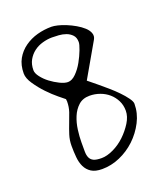

<svg xmlns="http://www.w3.org/2000/svg" viewBox="-108 -620 595 696"><g transform="rotate(-20 189.5 -272.0)"><path d="M91.8 -115.2Q91.8 -136.7 98.1 -156.7Q104.5 -176.8 111.8 -195.3Q119.1 -213.9 125.5 -232.4Q131.8 -251 131.8 -272.5Q131.8 -273.4 131.3 -276.4Q130.9 -279.3 130.9 -281.2Q126 -285.2 107.4 -300.3Q88.9 -315.4 69.3 -335.9Q49.8 -356.4 34.2 -379.4Q18.6 -402.3 18.6 -420.9Q18.6 -453.1 31.7 -476.6Q44.9 -500 66.9 -515.6Q88.9 -531.2 115.7 -538.6Q142.6 -545.9 170.9 -545.9Q179.7 -545.9 194.3 -542.5Q209 -539.1 225.6 -532.2Q242.2 -525.4 258.3 -516.1Q274.4 -506.8 286.1 -496.1Q297.9 -485.4 302.2 -473.1Q306.6 -460.9 299.8 -449.2L224.6 -318.4Q224.6 -318.4 234.4 -310.5Q244.1 -302.7 258.8 -290.5Q273.4 -278.3 291 -263.2Q308.6 -248 323.2 -232.9Q337.9 -217.8 348.1 -203.6Q358.4 -189.5 358.4 -180.7Q358.4 -144.5 341.3 -111.3Q324.2 -78.1 297.4 -52.7Q270.5 -27.3 236.8 -12.7Q203.1 2 168 2Q141.6 2 126.5 -7.8Q111.3 -17.6 103.5 -33.7Q95.7 -49.8 93.8 -70.8Q91.8 -91.8 91.8 -115.2ZM129.9 -115.2Q129.9 -94.7 129.9 -80.1Q129.9 -65.4 134.3 -55.7Q138.7 -45.9 148.9 -41Q159.2 -36.1 179.7 -36.1Q200.2 -36.1 225.1 -47.9Q250 -59.6 270.5 -79.1Q291 -98.6 305.7 -122.1Q320.3 -145.5 320.3 -168Q320.3 -189.5 311.5 -207Q302.7 -224.6 288.1 -237.3Q273.4 -250 254.4 -256.8Q235.4 -263.7 214.8 -263.7Q188.5 -263.7 171.9 -248.5Q155.3 -233.4 146 -210.9Q136.7 -188.5 133.3 -162.6Q129.9 -136.7 129.9 -115.2ZM55.7 -419.9Q55.7 -408.2 66.9 -393.6Q78.1 -378.9 94.2 -366.7Q110.4 -354.5 128.4 -345.7Q146.5 -336.9 159.2 -336.9Q174.8 -336.9 190.4 -352.5Q206.1 -368.2 217.8 -389.2Q229.5 -410.2 237.3 -430.7Q245.1 -451.2 245.1 -460Q245.1 -477.5 235.8 -487.3Q226.6 -497.1 213.4 -502Q200.2 -506.8 185.5 -507.8Q170.9 -508.8 159.2 -508.8Q141.6 -508.8 122.6 -503.4Q103.5 -498 88.9 -486.8Q74.2 -475.6 64.9 -459Q55.7 -442.4 55.7 -419.9Z"/></g></svg>

Font: Annie Use Your Telescope
Style: Regular
Weight: 400
Version: Version 1.003 2001